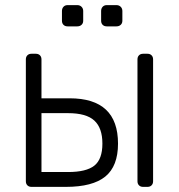

<svg xmlns="http://www.w3.org/2000/svg" viewBox="-20 -730 699 750"><path d="M103 0Q93 0 87 -6Q81 -12 81 -22V-498Q81 -508 87 -514Q93 -520 103 -520H120Q130 -520 136 -514Q142 -508 142 -498V-346H252Q441 -346 441 -169Q441 -81 391.5 -40.5Q342 0 237 0ZM539 0Q529 0 523 -6Q517 -12 517 -22V-498Q517 -508 523 -514Q529 -520 539 -520H556Q566 -520 572 -514Q578 -508 578 -498V-22Q578 -12 572 -6Q566 0 556 0ZM246 -58Q317 -58 348.5 -83Q380 -108 380 -169Q380 -230 348.5 -259Q317 -288 246 -288H142V-58ZM244 -627Q234 -627 228 -633Q222 -639 222 -649V-687Q222 -697 228 -703.5Q234 -710 244 -710H282Q292 -710 298.5 -703.5Q305 -697 305 -687V-649Q305 -639 298.5 -633Q292 -627 282 -627ZM397 -627Q387 -627 381 -633Q375 -639 375 -649V-687Q375 -697 381 -703.5Q387 -710 397 -710H435Q445 -710 451.5 -703.5Q458 -697 458 -687V-649Q458 -639 451.5 -633Q445 -627 435 -627Z"/></svg>

Font: Rubik AZ
Style: Regular
Weight: 300
Designer: Hubert and Fischer
Foundry: Hubert & Fischer
Version: Version 2.000